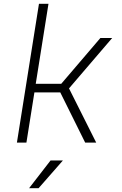

<svg xmlns="http://www.w3.org/2000/svg" viewBox="-20 -750 640 1010"><path d="M119 0H69L185 -730H235L168 -309H302L508 -550H570L343 -285L486 0H428L297 -264H161ZM183 240H133L246 94H311Z"/></svg>

Font: JetBrains Mono Extra Light
Style: Italic
Weight: 200
Italic angle: -9°
Monospace: yes
Designer: Philipp Nurullin, Konstantin Bulenkov
Foundry: JetBrains
Version: 2.002